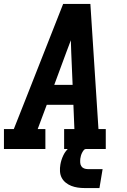

<svg xmlns="http://www.w3.org/2000/svg" viewBox="-24 -755 644 973"><path d="M-4 0V-101H46L103 -245L296 -735H434L475 -101H512V0H301V-101H353L348 -224H213L167 -101H206V0ZM251 -325H344L337 -490Q337 -505 336 -520.5Q335 -536 335 -551Q329 -536 323.5 -520.5Q318 -505 312 -490ZM405 198Q387 198 370 195.5Q353 193 337.5 187Q322 181 309 170.5Q296 160 288.5 145.5Q281 131 280 113.5Q279 96 282 79Q286 55 297 32Q308 9 327.5 -7.5Q347 -24 371 -31Q395 -38 419 -38L413 0Q405 0 400 6.5Q395 13 391.5 20Q388 27 386 34.5Q384 42 383 49Q382 59 382.5 69Q383 79 388 87Q393 95 402 98.5Q411 102 421 102H496L480 198Z"/></svg>

Font: Iosevka Etoile Oblique
Style: Bold
Weight: 700
Italic angle: -9°
Designer: Belleve Invis
Foundry: Belleve Invis
Version: Version 15.5.2; ttfautohint (v1.8.4)